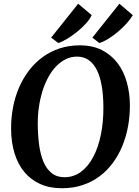

<svg xmlns="http://www.w3.org/2000/svg" viewBox="-20 -1000 745 1030"><path d="M39.6 -307.1Q39.1 -367.7 50 -424.8Q61 -481.9 82.8 -531.7Q104.5 -581.5 136.5 -623Q168.5 -664.6 209.5 -694.3Q250.5 -724.1 300.5 -740.5Q350.6 -756.8 408.2 -756.8Q477.1 -756.8 527.3 -731Q577.6 -705.1 610.6 -661.4Q643.6 -617.7 659.9 -560.1Q676.3 -502.4 676.8 -438.5Q677.2 -378.9 667 -322.8Q656.7 -266.6 636.2 -216.8Q615.7 -167 584.7 -125.2Q553.7 -83.5 513.2 -53.5Q472.7 -23.4 422.1 -6.8Q371.6 9.8 312 9.8Q245.6 9.8 195.1 -13.2Q144.5 -36.1 110.1 -77.9Q75.7 -119.6 57.9 -178Q40 -236.3 39.6 -307.1ZM326.2 -49.3Q375 -49.3 414.1 -78.1Q453.1 -106.9 480.2 -158Q507.3 -209 521.2 -277.8Q535.2 -346.7 534.7 -426.3Q534.2 -490.7 525.4 -540.8Q516.6 -590.8 499 -625.5Q481.4 -660.2 455.1 -678.2Q428.7 -696.3 393.1 -696.3Q361.3 -696.3 333.3 -682.6Q305.2 -668.9 281.5 -644.5Q257.8 -620.1 239.3 -586.2Q220.7 -552.2 208 -511.7Q195.3 -471.2 188.7 -425.5Q182.1 -379.9 182.6 -332Q183.1 -273.9 189.9 -222.7Q196.8 -171.4 212.9 -132.8Q229 -94.2 256.6 -71.8Q284.2 -49.3 326.2 -49.3ZM475.6 -798.3 620.6 -980 692.4 -918.5Q679.7 -897 658.7 -873.8Q637.7 -850.6 612.8 -829.6Q587.9 -808.6 561.5 -792.2Q535.2 -775.9 512.7 -769ZM254.4 -798.3 399.4 -980 471.7 -918.9Q462.4 -897.5 441.2 -874Q419.9 -850.6 393.8 -829.6Q367.7 -808.6 340.8 -792.2Q314 -775.9 293 -769Z"/></svg>

Font: Brush Lettering One
Style: Bold Italic
Weight: 400
Italic angle: -7°
Designer: Eben Sorkin
Foundry: Eben Sorkin
Version: Version 1.001